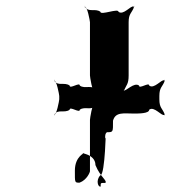

<svg xmlns="http://www.w3.org/2000/svg" viewBox="-20 -764 676 700"><path d="M468 -350C486 -350 524 -350 524 -364C542 -378 569 -340 579 -345C579 -359 581 -332 581 -346C572 -370 561 -370 561 -402V-414C561 -446 572 -446 581 -470C581 -484 579 -457 579 -471C569 -476 542 -438 524 -452C524 -466 487 -438 487 -452C469 -466 439 -430 430 -434C430 -448 431 -418 431 -432C441 -455 449 -457 449 -489V-683C449 -715 460 -715 469 -739C469 -753 467 -726 467 -740C457 -745 430 -707 412 -721C412 -735 346 -707 346 -721C328 -735 300 -717 290 -740C290 -754 289 -725 289 -739C298 -743 308 -687 308 -683V-489C308 -485 316 -427 326 -432C326 -446 328 -420 328 -434C319 -458 289 -438 271 -452C271 -466 234 -438 234 -452C216 -466 188 -448 178 -471C178 -485 177 -456 177 -470C186 -474 196 -418 196 -414V-402C196 -398 186 -342 177 -346C177 -360 178 -331 178 -345C188 -368 216 -350 234 -364C234 -378 271 -350 271 -364C289 -378 319 -358 328 -382C328 -396 326 -370 326 -384C316 -389 308 -331 308 -327V-140C308 -136 297 -108 270 -98C252 -98 253 -98 253 -142C253 -195 290 -206 285 -206C262 -206 328 -206 328 -162C346 -118 372 -106 364 -97C346 -97 347 -98 347 -84C338 -80 328 -107 346 -125C364 -125 366 -311 366 -269C366 -245 357 -273 370 -282C393 -282 392 -282 392 -324C401 -357 432 -350 468 -350Z"/></svg>

Font: Hussar Przerywany
Style: Regular
Weight: 400
Foundry: Cannot Into Space Fonts
Version: Version 0.982